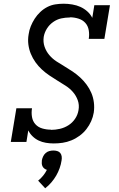

<svg xmlns="http://www.w3.org/2000/svg" viewBox="-20 -763 640 1032"><path d="M269 8Q247 8 226.5 4.5Q206 1 188 -7.5Q170 -16 155.5 -30Q141 -44 132 -62L122 0H38L68 -181H152Q148 -157 152 -134Q156 -111 170.5 -95Q185 -79 207.5 -72.5Q230 -66 254 -66Q254 -66 254 -65.5Q254 -65 254 -65Q278 -65 302 -70.5Q326 -76 347.5 -89.5Q369 -103 383.5 -124.5Q398 -146 402 -171Q407 -199 398 -224Q389 -249 372 -268.5Q355 -288 333 -302Q311 -316 289 -329.5Q267 -343 245.5 -357.5Q224 -372 205 -389.5Q186 -407 171 -428Q156 -449 146 -473Q136 -497 132.5 -524Q129 -551 134 -579Q137 -601 145.5 -622Q154 -643 166.5 -662.5Q179 -682 196.5 -698.5Q214 -715 234.5 -725.5Q255 -736 277.5 -739.5Q300 -743 322 -743Q345 -743 368.5 -739Q392 -735 412 -726Q432 -717 449 -702Q466 -687 476 -667L487 -735H571L541 -554H457Q461 -577 457 -600.5Q453 -624 438.5 -640Q424 -656 401.5 -663Q379 -670 356 -670Q356 -670 355.5 -669.5Q355 -669 355 -669Q332 -669 309 -664Q286 -659 265.5 -644.5Q245 -630 232 -609Q219 -588 215 -565Q211 -537 219.5 -512Q228 -487 245 -467Q262 -447 283.5 -433Q305 -419 327 -406Q349 -393 370.5 -378.5Q392 -364 411 -346.5Q430 -329 445.5 -308Q461 -287 471 -263.5Q481 -240 484.5 -213Q488 -186 484 -158Q480 -134 470 -111.5Q460 -89 444.5 -69Q429 -49 408 -33.5Q387 -18 363.5 -8.5Q340 1 316.5 4.5Q293 8 269 8ZM223 249 185 208Q200 196 212 181Q224 166 232 150Q225 148 218.5 143Q212 138 208.5 131Q205 124 204.5 115.5Q204 107 205 99Q207 88 212 77.5Q217 67 225.5 59.5Q234 52 245 49Q256 46 267 46Q278 46 288 49Q298 52 304 59.5Q310 67 311.5 77.5Q313 88 311 99Q308 120 300.5 141Q293 162 282 181Q271 200 256 217.5Q241 235 223 249Z"/></svg>

Font: Iosevka Curly Slab Extended
Style: Italic
Weight: 400
Width: 7
Italic angle: -9°
Monospace: yes
Designer: Belleve Invis
Foundry: Belleve Invis
Version: Version 11.1.0; ttfautohint (v1.8.3)